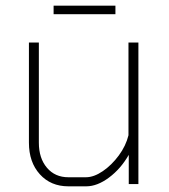

<svg xmlns="http://www.w3.org/2000/svg" viewBox="-20 -649 596 677"><path d="M82 -146V-499H117V-146Q117 -91 145.5 -57.5Q174 -24 221 -24H283Q311 -24 342.5 -45.5Q374 -67 399 -101Q424 -135 433 -172V-499H468V0H434V-103Q406 -54 364.5 -23Q323 8 284 8H221Q159 8 120.5 -34.5Q82 -77 82 -146ZM169 -629H387V-599H169Z"/></svg>

Font: Bai Jamjuree ExtraLight
Style: Regular
Weight: 275
Designer: Katatrad Aksorn Co.,Ltd.
Foundry: Cadson Demak Co.,Ltd.
Version: Version 1.000; ttfautohint (v1.6)